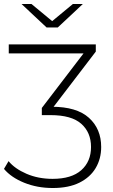

<svg xmlns="http://www.w3.org/2000/svg" viewBox="-44 -745 567 964"><path d="M221 199Q143 199 77.5 172.5Q12 146 -24 103L-1 64Q30 102 89 127.5Q148 153 220 153Q315 153 364 109.5Q413 66 413 -7Q413 -80 364 -123.5Q315 -167 210 -167H166V-203L390 -496L394 -477H0V-522H437V-486L213 -193L194 -209H216Q341 -209 402.5 -153.5Q464 -98 464 -7Q464 52 436.5 98.5Q409 145 355 172Q301 199 221 199ZM190 -607 64 -725H114L236 -624H200L322 -725H372L246 -607Z"/></svg>

Font: MOST Montserrat Light
Style: Regular
Weight: 300
Designer: Julieta Ulanovsky
Foundry: Julieta Ulanovsky
Version: Version 8.000;March 11, 2024;FontCreator 15.0.0.2926 64-bit